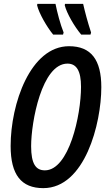

<svg xmlns="http://www.w3.org/2000/svg" viewBox="-20 -963 555 993"><path d="M400 -784H448L451 -795C433 -850 420 -899 410 -943H316L315 -935C326 -893 364 -827 400 -784ZM255 -784H306L309 -795C292 -837 276 -898 267 -943H173L172 -935C182 -894 222 -824 255 -784ZM204 10C419 10 504 -324 504 -512C504 -654 451 -724 337 -724C137 -724 35 -426 35 -208C35 -59 90 10 204 10ZM212 -82C165 -82 141 -116 141 -207C141 -332 196 -634 329 -634C376 -634 399 -596 399 -514C399 -366 337 -82 212 -82Z"/></svg>

Font: Noto Sans UI Condensed Medium
Style: Italic
Weight: 500
Width: 3
Italic angle: -12°
Designer: Monotype Design Team
Foundry: Monotype Imaging Inc.
Version: Version 1.901